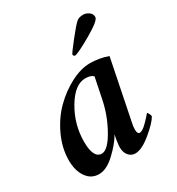

<svg xmlns="http://www.w3.org/2000/svg" viewBox="-156 -728 769 834"><g transform="rotate(-30 229.0 -311.0)"><path d="M265.6 -492.2Q257.8 -495.1 257.8 -502Q259.8 -508.8 297.9 -557.1Q335.9 -605.5 351.6 -619.1Q363.3 -628.9 384.8 -628.9Q398.4 -628.9 412.1 -619.6Q425.8 -610.4 425.8 -593.8Q425.8 -576.2 354.5 -535.2Q283.2 -494.1 265.6 -492.2ZM394.5 -416 334 -116.2Q330.1 -100.6 330.1 -84Q330.1 -61.5 341.8 -61.5Q355.5 -61.5 378.4 -84.5Q401.4 -107.4 411.1 -120.1Q414.1 -120.1 418.5 -111.3Q422.9 -102.5 422.9 -97.7Q409.2 -72.3 361.3 -32.7Q313.5 6.8 281.2 6.8Q260.7 6.8 247.6 -8.8Q234.4 -24.4 234.4 -50.8Q234.4 -58.6 238.3 -85.9Q239.3 -93.8 241.2 -101.1Q243.2 -108.4 243.2 -110.4Q222.7 -74.2 180.2 -34.2Q137.7 5.9 99.6 5.9Q60.5 5.9 37.6 -26.9Q14.6 -59.6 14.6 -111.3Q14.6 -172.9 43 -233.4Q71.3 -293.9 114.3 -336.4Q157.2 -378.9 208.5 -405.3Q259.8 -431.6 304.7 -431.6Q349.6 -431.6 394.5 -416ZM253.9 -384.8Q201.2 -384.8 156.7 -309.6Q112.3 -234.4 112.3 -148.4Q112.3 -65.4 154.3 -65.4Q184.6 -65.4 221.7 -131.3Q258.8 -197.3 273.4 -271.5L293.9 -372.1Q282.2 -384.8 253.9 -384.8Z"/></g></svg>

Font: Crimson
Style: SemiboldItalic
Weight: 600
Italic angle: -11°
Version: Version 0.8 ; ttfautohint (v1.00) -l 8 -r 50 -G 200 -x 14 -D